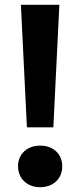

<svg xmlns="http://www.w3.org/2000/svg" viewBox="-20 -770 334 799"><path d="M147 9C202 9 239 -27 239 -78C239 -129 202 -164 147 -164C93 -164 55 -129 55 -78C55 -27 93 9 147 9ZM92 -240H202L227 -750H67Z"/></svg>

Font: Bounded Med
Style: Regular
Weight: 500
Designer: Vlad Churkin
Version: Version 3.0